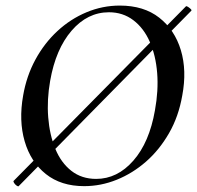

<svg xmlns="http://www.w3.org/2000/svg" viewBox="-20 -656 707 689"><path d="M47 12Q45 14 39.5 10Q34 6 30.5 0.5Q27 -5 29 -7L647 -633Q649 -635 654.5 -631.5Q660 -628 664.5 -623.5Q669 -619 666 -617ZM282 12Q199 12 144.5 -31.5Q90 -75 68.5 -149Q47 -223 63 -313Q75 -383 107 -442Q139 -501 186 -544.5Q233 -588 290.5 -612Q348 -636 410 -636Q496 -636 551.5 -592.5Q607 -549 629 -476Q651 -403 634 -313Q621 -238 586.5 -178Q552 -118 504 -76Q456 -34 399 -11Q342 12 282 12ZM325 -14Q401 -14 458.5 -79.5Q516 -145 536 -260Q549 -331 544 -394Q539 -457 517.5 -506Q496 -555 458.5 -583.5Q421 -612 371 -612Q294 -612 237 -546Q180 -480 160 -366Q148 -298 153 -235Q158 -172 178.5 -122Q199 -72 236 -43Q273 -14 325 -14Z"/></svg>

Font: Cormorant Light SemiBold
Style: Italic
Weight: 600
Italic angle: -10°
Version: Version 4.000